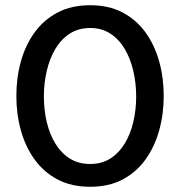

<svg xmlns="http://www.w3.org/2000/svg" viewBox="-20 -712 690 736"><path d="M325.6 4Q254.6 4 201.5 -23.6Q148.5 -51.3 113.1 -100Q77.8 -148.6 60.2 -211.4Q42.7 -274.2 42.7 -344Q42.7 -414.4 60.2 -477.2Q77.8 -540 113.1 -588.4Q148.5 -636.8 201.5 -664.4Q254.6 -692 325.6 -692Q396.6 -692 449.4 -664.4Q502.2 -636.8 537.3 -588.4Q572.4 -540 590 -477.2Q607.6 -414.4 607.6 -344Q607.6 -274.2 590 -211.4Q572.4 -148.6 537.3 -100Q502.2 -51.3 449.4 -23.6Q396.6 4 325.6 4ZM325.6 -83.4Q370.1 -83.4 403.2 -104.5Q436.2 -125.6 458.1 -161.7Q480 -197.8 491 -244.4Q502 -291 502 -342Q502 -393 491 -440.2Q480 -487.3 458.1 -524.4Q436.2 -561.4 403.2 -583Q370.1 -604.7 325.6 -604.7Q280.6 -604.7 247.3 -583Q214 -561.4 192.1 -524.4Q170.2 -487.3 159.2 -440.2Q148.2 -393 148.2 -342Q148.2 -291 159.2 -244.4Q170.2 -197.8 192.1 -161.7Q214 -125.6 247.3 -104.5Q280.6 -83.4 325.6 -83.4Z"/></svg>

Font: Kreon Light
Style: Regular
Weight: 300
Designer: Julia Petretta
Foundry: Julia Petretta and Eli Heuer
Version: Version 2.002